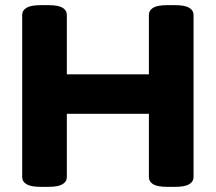

<svg xmlns="http://www.w3.org/2000/svg" viewBox="-20 -722 836 744"><path d="M137 2Q100 2 83 -8Q66 -18 66 -36V-664Q66 -682 83 -692Q100 -702 137 -702H169Q206 -702 222.5 -692Q239 -682 239 -664V-434H557V-664Q557 -682 573.5 -692Q590 -702 628 -702H659Q696 -702 713 -692Q730 -682 730 -664V-36Q730 -18 713 -8Q696 2 659 2H628Q590 2 573.5 -8Q557 -18 557 -36V-281H239V-36Q239 -18 222 -8Q205 2 168 2Z"/></svg>

Font: Asap Semi Expanded ExtraBold
Style: Regular
Weight: 800
Width: 6
Designer: Pablo Cosgaya
Foundry: Omnibus-Type
Version: Version 3.001; ttfautohint (v1.8.4.7-5d5b)